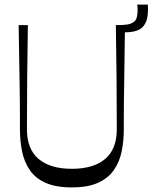

<svg xmlns="http://www.w3.org/2000/svg" viewBox="-20 -810 680 841"><path d="M294.7 10.9Q224.4 10.9 179.7 -9.2Q135 -29.3 110.6 -64.8Q86.3 -100.3 76.8 -146.5Q67.3 -192.7 67.3 -244Q67.3 -259.9 67.3 -292.9Q67.3 -325.9 66.9 -371.1Q66.4 -416.3 65.5 -470.4Q64.6 -524.4 63.6 -583.1Q62.7 -641.7 61.7 -700H102.1Q100.1 -586.3 99.1 -472.2Q98 -358.1 98 -243.6Q98 -200.3 110.7 -168Q123.4 -135.7 148.4 -114.3Q173.3 -92.9 210 -81.7Q246.7 -70.6 294.7 -70.6Q342.7 -70.6 379.5 -81.7Q416.3 -92.9 441.2 -114.3Q466.1 -135.7 478.9 -168Q491.6 -200.3 491.6 -243.6Q491.6 -358.1 490.5 -472.2Q489.4 -586.3 487.4 -700Q522.7 -700 538.7 -702.8Q554.7 -705.6 566.3 -714.3Q576.9 -722.1 579.7 -736.2Q582.6 -750.3 582.6 -761.9Q582.6 -766.6 582.6 -770.3Q582.6 -774 582.4 -778.5Q582.1 -783 580.9 -789.7H627.6Q628.4 -780 628.3 -770.8Q628.1 -761.6 627.6 -754Q626.1 -714.4 604.9 -691.6Q583.6 -668.7 527 -668.4Q526 -613.6 525.5 -558.9Q525 -504.3 524.1 -453.9Q523.1 -403.6 522.7 -361.2Q522.3 -318.9 522.3 -288.1Q522.3 -257.4 522.3 -242.9Q522.3 -193 513.1 -147.5Q503.9 -102 479.4 -66.1Q454.9 -30.3 410.2 -9.7Q365.6 10.9 294.7 10.9Z"/></svg>

Font: Ojuju ExtraLight
Style: Regular
Weight: 200
Designer: Chisaokwu Joboson, Mirko Velimirovic
Foundry: Udi Foundry
Version: Version 1.000